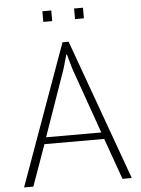

<svg xmlns="http://www.w3.org/2000/svg" viewBox="-59 -921 707 966"><g transform="rotate(-5 295.0 -437.5)"><path d="M445.8 -208H144L69.8 0H22.9L279.3 -710.9H310.1L566.9 0H520ZM155.3 -241.7H434.1L316.9 -573.7L295.9 -647.5H293L272 -574.7ZM236.8 -821.3H191.9V-875H236.8ZM397 -821.3H352.1V-875H397Z"/></g></svg>

Font: Ufes Sans Thin
Style: Regular
Weight: 100
Designer: Ricardo Esteves & Thais Bronze
Foundry: ProDesignUfes - Ricardo Esteves, Thais Bronze (This is a derivative work, based on Roboto family, by Christian Robertson
Version: Version 2.0